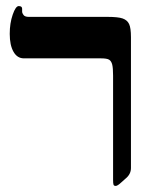

<svg xmlns="http://www.w3.org/2000/svg" viewBox="-20 -609 531 635"><path d="M59.1 -416Q37.1 -416 24.7 -437.7Q12.2 -459.5 12.2 -497.1Q12.2 -532.2 22 -560.5Q31.7 -588.9 42 -588.9Q53.2 -588.9 53.2 -580.1V-570.8Q53.2 -565.4 57.9 -559.3Q62.5 -553.2 75.2 -553.2H335Q370.6 -553.2 385.7 -547.9Q400.9 -542.5 407 -529.5Q413.1 -516.6 413.1 -485.8V-53.2Q413.1 -32.7 395 -18.1L381.3 -5.9Q368.7 5.9 362.8 5.9Q356.9 5.9 355.5 2Q354 -2 354 -14.2V-358.9Q354 -383.8 351.1 -395.5Q348.1 -407.2 340.8 -411.6Q333.5 -416 314 -416Z"/></svg>

Font: Tinos
Style: Bold
Weight: 700
Designer: Steve Matteson
Foundry: Monotype Imaging Inc.
Version: Version 1.23